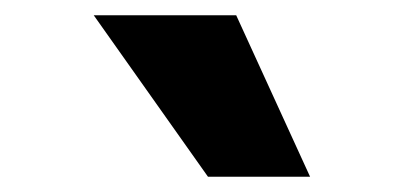

<svg xmlns="http://www.w3.org/2000/svg" viewBox="-20 -822 540 252"><path d="M253 -590 103 -802H290L387 -590Z"/></svg>

Font: Martel Sans Heavy
Style: Regular
Weight: 900
Designer: Dan Reynolds and Mathieu Réguer
Foundry: Dan Reynolds and Mathieu Réguer
Version: Version 1.001;PS 001.001;hotconv 1.0.70;makeotf.lib2.5.58329